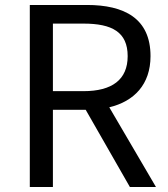

<svg xmlns="http://www.w3.org/2000/svg" viewBox="-20 -753 675 773"><path d="M193 -658H316C431 -658 494 -624 494 -527C494 -432 431 -386 316 -386H193ZM608 0 420 -321C520 -345 586 -413 586 -527C586 -680 479 -733 330 -733H100V0H193V-311H325L503 0Z"/></svg>

Font: Source Han Sans CN Regular
Style: Regular
Weight: 400
Designer: Ryoko NISHIZUKA (kana & ideographs); Paul D. Hunt (Latin, Greek & Cyrillic); Wenlong ZHANG (bopomofo); Sandoll Communica
Foundry: Adobe Systems Incorporated
Version: Version 1.004;PS 1.004;hotconv 1.0.82;makeotf.lib2.5.63406